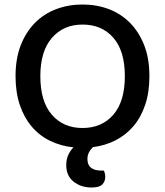

<svg xmlns="http://www.w3.org/2000/svg" viewBox="-20 -642 733 852"><path d="M392 11Q381 22 374.5 34.5Q368 47 368 64Q368 90 384 102.5Q400 115 429 115H441Q447 129 447 143Q447 163 434 176.5Q421 190 386 190Q339 190 306.5 164Q274 138 274 91Q274 65 283 45.5Q292 26 306 12Q250 6 202.5 -17Q155 -40 121 -80Q87 -120 68 -176Q49 -232 49 -304Q49 -382 72 -441Q95 -500 135 -540.5Q175 -581 229.5 -601.5Q284 -622 346 -622Q409 -622 463 -601.5Q517 -581 557 -540.5Q597 -500 620 -441Q643 -382 643 -304Q643 -233 624.5 -177.5Q606 -122 572.5 -82.5Q539 -43 493 -19.5Q447 4 392 11ZM346 -533Q262 -533 210.5 -474Q159 -415 159 -304Q159 -192 210 -133Q261 -74 346 -74Q432 -74 483 -133Q534 -192 534 -304Q534 -416 483 -474.5Q432 -533 346 -533Z"/></svg>

Font: Baloo 2 Latin Medium
Style: Regular
Weight: 500
Designer: Sarang Kulkarni and Ek Type
Foundry: Ek Type
Version: Version 1.001